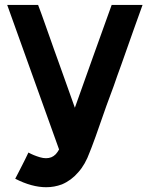

<svg xmlns="http://www.w3.org/2000/svg" viewBox="-20 -575 620 795"><path d="M442.4 -554.7Q467.8 -554.7 468.8 -554.7Q469.7 -554.7 511.7 -554.7Q521.5 -554.7 536.1 -554.7Q550.8 -554.7 570.3 -554.7Q558.6 -523.4 534.2 -454.1Q509.8 -385.7 481.4 -304.7Q465.8 -262.7 451.2 -219.7Q435.5 -176.8 420.9 -137.7Q394.5 -63.5 376 -9.8Q356.4 43.9 351.6 54.7Q333 106.4 303.7 138.7Q275.4 171.9 236.3 188.5Q220.7 194.3 204.1 197.3Q188.5 200.2 170.9 200.2Q141.6 200.2 109.4 191.4Q77.1 182.6 43 165Q53.7 143.6 54.7 142.6Q54.7 141.6 73.2 106.4Q77.1 97.7 84 85Q89.8 73.2 97.7 56.6Q119.1 68.4 145.5 76.2Q171.9 84 192.4 76.2Q202.1 72.3 210.9 63.5Q218.8 54.7 224.6 43.9Q153.3 -155.3 9.8 -554.7Q52.7 -554.7 137.7 -554.7Q142.6 -541 146.5 -531.2Q150.4 -520.5 153.3 -512.7Q164.1 -480.5 168.9 -468.8Q172.9 -457 190.4 -408.2Q196.3 -392.6 203.1 -372.1Q210.9 -351.6 220.7 -323.2Q233.4 -288.1 250 -241.2Q267.6 -193.4 290 -128.9Q326.2 -230.5 365.2 -339.8Q404.3 -448.2 442.4 -554.7Z"/></svg>

Font: Seiden_Sans_Regular
Style: Regular
Weight: 400
Designer: Kevin Beronilla
Version: Version 1.0